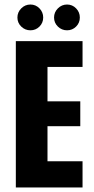

<svg xmlns="http://www.w3.org/2000/svg" viewBox="-20 -829 416 849"><path d="M190 -116H345V0H50V-647H345V-533H190V-381H335V-271H190ZM114.5 -809Q138 -809 154.5 -792Q171 -775 171 -751.5Q171 -728 154.5 -711.5Q138 -695 114.5 -695Q91 -695 74 -711.5Q57 -728 57 -751.5Q57 -775 74 -792Q91 -809 114.5 -809ZM276.5 -809Q300 -809 316.5 -792Q333 -775 333 -751.5Q333 -728 316.5 -711.5Q300 -695 276.5 -695Q253 -695 236 -711.5Q219 -728 219 -751.5Q219 -775 236 -792Q253 -809 276.5 -809Z"/></svg>

Font: Squada One
Style: Regular
Weight: 400
Version: Version 1.001